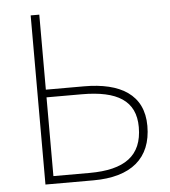

<svg xmlns="http://www.w3.org/2000/svg" viewBox="-52 -773 725 821"><g transform="rotate(-5 310.5 -363.0)"><path d="M110 0H316C478 0 566 -73 566 -212C566 -346 467 -404 311 -404H147V-726H110ZM147 -33V-371H298C451 -371 529 -323 529 -210C529 -87 453 -33 302 -33Z"/></g></svg>

Font: Harano Aji Gothic KR ExtraLight
Style: Regular
Weight: 250
Foundry: Masamichi Hosoda
Version: HaranoAjiGothicKR-ExtraLight version 20220220;ttx 4.29.1